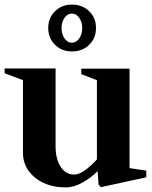

<svg xmlns="http://www.w3.org/2000/svg" viewBox="-34 -799 663 836"><path d="M252 17Q198 17 156 -2.5Q114 -22 90 -56Q66 -90 66 -134V-450L-14 -480V-501H208V-162Q208 -107 230 -73Q252 -39 289 -39Q311 -39 338 -59Q365 -79 388 -105V-450L320 -476V-500H530V-67L603 -56V-27L405 16L395 4L391 -54Q364 -26 326 -4.5Q288 17 252 17ZM279 -575Q235 -575 205.5 -604Q176 -633 176 -677Q176 -721 205.5 -750Q235 -779 279 -779Q325 -779 354.5 -750Q384 -721 384 -677Q384 -633 354.5 -604Q325 -575 279 -575ZM279 -613Q298 -613 311 -631.5Q324 -650 324 -677Q324 -703 311 -721.5Q298 -740 279 -740Q260 -740 247 -721.5Q234 -703 234 -677Q234 -650 247 -631.5Q260 -613 279 -613Z"/></svg>

Font: Wittgenstein
Style: Bold
Weight: 700
Designer: Jörg Drees
Foundry: Jörg Drees
Version: Version 1.303; ttfautohint (v1.8.4.7-5d5b)